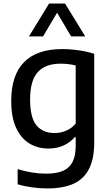

<svg xmlns="http://www.w3.org/2000/svg" viewBox="-20 -828 620 1078"><path d="M79 206.5V121.5Q163 147 238.5 147Q296.5 147 333 131.5Q369.5 116 387.2 81.5Q405 47 405 -10.5V-58H399.5Q374 -28 336.5 -11Q299 6 252 6Q193 6 146 -21.8Q99 -49.5 71 -109.2Q43 -169 43 -261Q43 -405.5 114.8 -478.8Q186.5 -552 328.5 -552.5Q374.5 -552.5 422.2 -545.5Q470 -538.5 509 -526V-28Q509 63 480 120Q451 177 393 203.5Q335 230 245.5 230Q204.5 230 160.5 224Q116.5 218 79 206.5ZM405 -134.5V-460.5Q364 -470.5 320 -470.5Q234.5 -470.5 191.8 -422.8Q149 -375 149 -270.5Q149 -166.5 185 -123.8Q221 -81 287 -81Q321 -81 352.2 -94.5Q383.5 -108 405 -134.5ZM458.5 -623.5H379.5L300.5 -756.5L221.5 -623.5H142.5L255.5 -808H345.5Z"/></svg>

Font: Encode Sans Medium
Style: Regular
Weight: 500
Designer: Multiple Designers
Foundry: Impallari Type
Version: Version 2.000